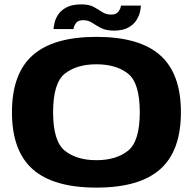

<svg xmlns="http://www.w3.org/2000/svg" viewBox="-20 -849 885 875"><path d="M419.5 6Q223.5 6 129 -77.8Q34.5 -161.5 34.5 -337.5Q34.5 -513.5 129 -597.2Q223.5 -681 419.5 -681Q615.5 -681 710 -597.2Q804.5 -513.5 804.5 -337.5Q804.5 -161.5 710 -77.8Q615.5 6 419.5 6ZM419.5 -119Q509 -119 563 -161.8Q617 -204.5 617 -337.5Q617 -471.5 563 -513.8Q509 -556 419.5 -556Q330 -556 276 -513.8Q222 -471.5 222 -337.5Q222 -204.5 276 -161.8Q330 -119 419.5 -119ZM499 -709.5Q462.5 -709.5 440 -721.5Q417.5 -733.5 399.8 -745.2Q382 -757 359.5 -757Q334.5 -757 325 -742.2Q315.5 -727.5 315 -716.5H224Q224.5 -727.5 228.8 -746Q233 -764.5 245.8 -783.5Q258.5 -802.5 283.8 -815.8Q309 -829 351 -829Q386.5 -829 407.5 -817.2Q428.5 -805.5 446 -794Q463.5 -782.5 487.5 -782.5Q510 -782.5 520.5 -797.2Q531 -812 531 -823.5H622Q622 -813 617.8 -794.2Q613.5 -775.5 601 -756Q588.5 -736.5 564 -723Q539.5 -709.5 499 -709.5Z"/></svg>

Font: Anybody ExtraExpanded Regular
Style: Bold
Weight: 700
Width: 8
Designer: Tyler Finck
Foundry: Etcetera Type Company
Version: Version 1.010; ttfautohint (v1.8.3) -l 8 -r 50 -G 200 -x 14 